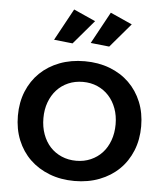

<svg xmlns="http://www.w3.org/2000/svg" viewBox="-54 -809 733 861"><g transform="rotate(5 312.5 -379.0)"><path d="M313 -535Q374.5 -535 425.5 -515.5Q476.5 -496 513 -460.5Q549.5 -425 569.8 -375.5Q590 -326 590 -266Q590 -206 569.8 -156.2Q549.5 -106.5 513 -71Q476.5 -35.5 425.5 -15.8Q374.5 4 313 4Q251 4 200 -15.8Q149 -35.5 112.2 -71Q75.5 -106.5 55.2 -156.2Q35 -206 35 -266Q35 -326 55.2 -375.5Q75.5 -425 112.2 -460.5Q149 -496 200 -515.5Q251 -535 313 -535ZM313 -442Q277 -442 247 -429Q217 -416 195.5 -392.5Q174 -369 162 -336.5Q150 -304 150 -265Q150 -225.5 162 -192.5Q174 -159.5 195.5 -136.2Q217 -113 247 -100Q277 -87 313 -87Q348.5 -87 378.2 -100Q408 -113 429.5 -136.2Q451 -159.5 463 -192.5Q475 -225.5 475 -265Q475 -304 463 -336.5Q451 -369 429.5 -392.5Q408 -416 378.2 -429Q348.5 -442 313 -442ZM245 -762 343 -718 251 -610 167 -619ZM410 -762 508 -718 416 -610 332 -619Z"/></g></svg>

Font: Argentum Sans
Style: Regular
Weight: 400
Designer: Julieta Ulanovsky, Owen Earl, Chris M. Simpson, Rasmus Andersson, Cristiano Sobral
Foundry: The Argentum Sans Project Authors
Version: Version 3.135; ttfautohint (v1.8.4.7-5d5b-dirty)